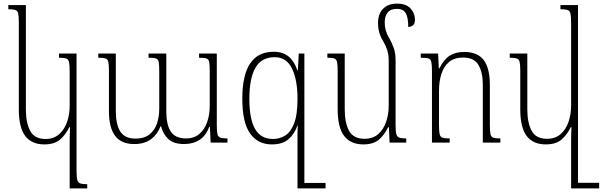

<svg xmlns="http://www.w3.org/2000/svg" viewBox="-20 -788 3331 1061"><path d="M365 253V-8Q365 -27 365.5 -46.5Q366 -66 367 -85H363Q342 -42 311 -16Q280 10 225 10Q155 10 119.5 -36.5Q84 -83 84 -184V-665Q84 -698 80.5 -713.5Q77 -729 64.5 -733Q52 -737 26 -737V-760H123V-184Q123 -109 147 -64.5Q171 -20 232 -20Q277 -20 306.5 -46Q336 -72 350.5 -114Q365 -156 365 -205V-391Q365 -428 361.5 -444.5Q358 -461 345 -465Q332 -469 306 -469V-492H403V155Q403 190 407 205.5Q411 221 423.5 225.5Q436 230 462 230V253Z M1080 -492H1178V-97Q1178 -63 1181.5 -47.5Q1185 -32 1197.5 -27.5Q1210 -23 1237 -23V0H1144L1140 -87H1136Q1118 -38 1082.5 -15Q1047 8 998 8Q940 8 910.5 -19.5Q881 -47 870 -90H867Q850 -45 814 -18.5Q778 8 722 8Q650 8 616 -37.5Q582 -83 582 -173V-398Q582 -432 578.5 -446.5Q575 -461 562.5 -465Q550 -469 523 -469V-492H620V-173Q620 -100 645 -61Q670 -22 729 -22Q776 -22 805 -44.5Q834 -67 847 -104.5Q860 -142 860 -188V-396Q860 -430 857 -445.5Q854 -461 841.5 -465Q829 -469 801 -469V-492H899V-173Q899 -98 924 -60.5Q949 -23 1008 -23Q1053 -23 1082 -48Q1111 -73 1125 -114Q1139 -155 1139 -203V-396Q1139 -430 1136 -445.5Q1133 -461 1120.5 -465Q1108 -469 1080 -469Z M1631 -492H1662V223H1779V253H1624V33Q1624 -12 1624 -45Q1624 -78 1626 -94H1624Q1606 -46 1573.5 -18Q1541 10 1482 10Q1405 10 1362 -50.5Q1319 -111 1319 -243Q1319 -502 1492 -502Q1543 -502 1574.5 -476Q1606 -450 1623 -400H1626ZM1489 -20Q1524 -20 1554.5 -38Q1585 -56 1604.5 -104Q1624 -152 1624 -243Q1624 -347 1593.5 -409.5Q1563 -472 1498 -472Q1425 -472 1391.5 -413.5Q1358 -355 1358 -242Q1358 -129 1390 -74.5Q1422 -20 1489 -20Z M2166 -98Q2166 -63 2170 -47.5Q2174 -32 2186.5 -27.5Q2199 -23 2225 -23V0H2133L2129 -85H2125Q2104 -42 2073.5 -16Q2043 10 1988 10Q1918 10 1882 -36.5Q1846 -83 1846 -184V-397Q1846 -430 1842.5 -445.5Q1839 -461 1827 -465Q1815 -469 1789 -469V-492H1885V-184Q1885 -109 1909 -65Q1933 -21 1995 -21Q2040 -21 2069.5 -46.5Q2099 -72 2113.5 -114Q2128 -156 2128 -205V-454Q2128 -487 2119 -513.5Q2110 -540 2096 -563Q2083 -584 2076 -608Q2069 -632 2069 -661Q2069 -711 2097 -739.5Q2125 -768 2174 -768Q2224 -768 2248.5 -741.5Q2273 -715 2273 -678Q2273 -641 2236 -639Q2236 -692 2222 -715.5Q2208 -739 2173 -739Q2138 -739 2122 -718.5Q2106 -698 2106 -663Q2106 -617 2130 -579Q2146 -551 2156 -522.5Q2166 -494 2166 -454Z M2745 -23V0H2648V-320Q2648 -388 2624 -429Q2600 -470 2539 -470Q2491 -470 2462 -446Q2433 -422 2419.5 -380.5Q2406 -339 2406 -287V-96Q2406 -62 2409.5 -46.5Q2413 -31 2425.5 -27Q2438 -23 2465 -23V0H2367V-396Q2367 -430 2363.5 -445.5Q2360 -461 2347 -465Q2334 -469 2305 -469V-492H2401L2405 -410H2408Q2432 -459 2464.5 -480Q2497 -501 2545 -501Q2619 -501 2653 -456Q2687 -411 2687 -318V-97Q2687 -62 2690.5 -46.5Q2694 -31 2706.5 -27Q2719 -23 2745 -23Z M2996 10Q2926 10 2890.5 -36.5Q2855 -83 2855 -184V-397Q2855 -430 2851.5 -445.5Q2848 -461 2835.5 -465Q2823 -469 2797 -469V-492H2894V-184Q2894 -109 2918 -65Q2942 -21 3003 -21Q3048 -21 3077.5 -46.5Q3107 -72 3121.5 -114Q3136 -156 3136 -205V-659Q3136 -696 3132.5 -712.5Q3129 -729 3116 -733Q3103 -737 3077 -737V-760H3174V222H3291V253H3136V-10Q3136 -29 3136.5 -47.5Q3137 -66 3138 -85H3134Q3113 -42 3082 -16Q3051 10 2996 10Z"/></svg>

Font: Noto Serif Armenian SemiCondensed ExtraLight
Style: Regular
Weight: 200
Width: 4
Designer: Monotype Design Team
Foundry: Monotype Imaging Inc.
Version: Version 2.008; ttfautohint (v1.8.4.7-5d5b)